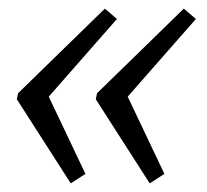

<svg xmlns="http://www.w3.org/2000/svg" viewBox="-20 -466 479 445"><path d="M144 -41 19 -236 22 -250 223 -446 251 -422 93 -242 178 -63ZM327 -41 202 -236 205 -250 406 -446 434 -422 276 -242 361 -63Z"/></svg>

Font: Piazzolla Thin
Style: Italic
Weight: 400
Italic angle: -11.3°
Version: Version 2.005